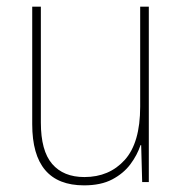

<svg xmlns="http://www.w3.org/2000/svg" viewBox="-20 -548 553 578"><path d="M428 -528V0H408L405 -111H403Q393 -81 372.5 -53.5Q352 -26 318 -8Q284 10 233 10Q77 10 77 -174V-528H103V-179Q103 -94 137 -54.5Q171 -15 234 -15Q309 -15 355.5 -66.5Q402 -118 402 -227V-528Z"/></svg>

Font: Noto Sans SemiCondensed Thin
Style: Regular
Weight: 100
Width: 4
Designer: Monotype Design Team
Foundry: Monotype Imaging Inc.
Version: Version 2.013; ttfautohint (v1.8.4.7-5d5b)